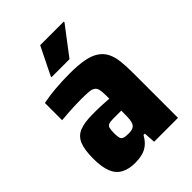

<svg xmlns="http://www.w3.org/2000/svg" viewBox="-210 -813 921 921"><g transform="rotate(-45 250.0 -353.0)"><path d="M157 8Q113 8 84 -8Q55 -24 41.5 -58.5Q28 -93 28 -148Q28 -208 41.5 -241.5Q55 -275 87.5 -288.5Q120 -302 177 -302Q186 -302 198.5 -302Q211 -302 226 -301.5Q241 -301 256.5 -300Q272 -299 286 -298V-319Q286 -346 282.5 -360.5Q279 -375 268.5 -382Q258 -389 238 -390.5Q218 -392 185 -392Q163 -392 140 -391Q117 -390 95 -388.5Q73 -387 53 -385V-502Q92 -510 138.5 -514Q185 -518 237 -518Q295 -518 334 -510.5Q373 -503 397 -486.5Q421 -470 433.5 -445.5Q446 -421 450 -386.5Q454 -352 454 -308V0H292L288 -59H279Q264 -32 245.5 -17.5Q227 -3 204.5 2.5Q182 8 157 8ZM233 -114Q246 -114 254.5 -116Q263 -118 269.5 -123Q276 -128 279 -136Q283 -144 284.5 -158.5Q286 -173 286 -192V-217H231Q211 -217 201 -213Q191 -209 188 -197.5Q185 -186 185 -163Q185 -143 188 -132.5Q191 -122 201.5 -118Q212 -114 233 -114ZM163 -567V-572L233 -714H393V-709L285 -567Z"/></g></svg>

Font: Saira SemiCondensed ExtraBold
Style: Regular
Weight: 800
Width: 4
Designer: Hector Gatti with collaboration of the Omnibus-Type team
Foundry: Omnibus-Type
Version: Version 1.101